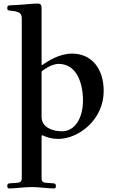

<svg xmlns="http://www.w3.org/2000/svg" viewBox="-20 -773 653 1085"><path d="M21 278C21 288 26 292 32 292C45 292 72 290 92 288C115 286 140 284 159 284C178 284 203 286 226 288C246 290 273 292 286 292C292 292 296 288 296 278C296 269 292 263 282 263L240 260C227 259 215 255 215 236V-5L219 -9C244 3 273 12 309 12C422 12 566 -94 566 -259C566 -387 496 -470 388 -470C317 -470 255 -431 218 -405L215 -407V-725C215 -739 214 -753 193 -753C177 -753 150 -751 118 -748C93 -746 52 -743 38 -743C25 -743 21 -739 21 -727C21 -714 27 -714 38 -713C52 -712 73 -709 85 -703C97 -697 103 -689 103 -668V236C103 255 90 259 77 260L35 263C25 263 21 269 21 278ZM215 -112V-369C242 -392 282 -412 311 -412C416 -412 449 -298 449 -205C449 -110 406 -31 330 -31C281 -31 215 -51 215 -112Z"/></svg>

Font: Monomakh Unicode
Style: Regular
Weight: 400
Version: Version 1.2